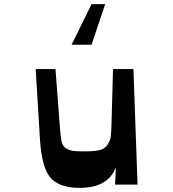

<svg xmlns="http://www.w3.org/2000/svg" viewBox="-20 -895 840 931"><path d="M327 -678 424 -875H490L424 -678ZM366 16Q269 16 226 -32Q183 -80 174 -216L153 -560H249L269 -297Q275 -215 281 -200Q292 -169 338 -163Q357 -161 386 -161Q435 -161 460.5 -166.5Q486 -172 500 -191Q514 -210 517 -232.5Q520 -255 521 -305L528 -560H627L647 0H538L542 -84Q504 16 366 16Z"/></svg>

Font: OpenDyslexic
Style: Regular
Weight: 400
Designer: Abbie Gonzalez
Version: Version 0.920;hotconv 1.0.109;makeotfexe 2.5.65596